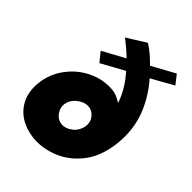

<svg xmlns="http://www.w3.org/2000/svg" viewBox="-225 -900 1029 1029"><g transform="rotate(45 289.5 -386.0)"><path d="M263 -644 136 -575 178 -523 309 -595Q374 -522 400 -443Q379 -456 358.5 -464Q338 -472 304 -472Q240 -472 180.5 -441.5Q121 -411 79 -356.5Q37 -302 25 -233Q21 -212 21 -188Q21 -126 50.5 -80.5Q80 -35 130.5 -11.5Q181 12 240 12Q303 12 367 -16Q431 -44 480.5 -105Q530 -166 546 -259Q553 -298 553 -341Q553 -433 518 -512.5Q483 -592 426 -656L551 -726L511 -777L380 -705Q353 -732 333 -749Q313 -766 285 -784L178 -717Q235 -673 263 -644ZM200 -225Q200 -246 211.5 -266Q223 -286 244 -300Q270 -318 295 -318Q331 -318 353 -287Q366 -270 366 -245Q366 -223 355 -201.5Q344 -180 325 -167Q300 -148 273 -148Q256 -148 241 -156Q226 -164 216 -178Q200 -200 200 -225Z"/></g></svg>

Font: Geom Bold
Style: Bold Italic
Weight: 700
Italic angle: -10°
Version: Version 1.102